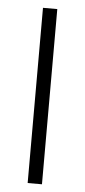

<svg xmlns="http://www.w3.org/2000/svg" viewBox="-50 -688 317 718"><g transform="rotate(5 108.5 -329.0)"><path d="M135.7 -657.7V0H82V-657.7Z"/></g></svg>

Font: Vazirmatn UI NL ExtraLight
Style: Regular
Weight: 200
Designer: Saber Rastikerdar
Foundry: Saber Rastikerdar
Version: Version 33.003